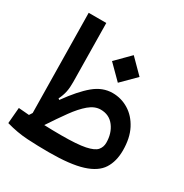

<svg xmlns="http://www.w3.org/2000/svg" viewBox="-162 -820 910 950"><g transform="rotate(30 293.0 -345.0)"><path d="M247.1 2.9Q183.6 2.9 124.3 -0.5Q64.9 -3.9 1.5 -22L9.3 -112.8Q41 -109.9 69.8 -107.9Q75.7 -117.2 81.1 -125.5L73.2 -693.4H173.8L178.2 -358.4Q178.7 -326.7 173.6 -302.2Q168.5 -277.8 155.8 -252L162.6 -247.1Q220.2 -327.6 269.3 -368.4Q318.4 -409.2 375 -409.2Q424.8 -409.2 467 -383.3Q509.3 -357.4 534.9 -308.1Q560.5 -258.8 560.5 -188Q560.5 -125.5 533.2 -82.8Q505.9 -40 437.7 -18.6Q369.6 2.9 247.1 2.9ZM160.6 -102.5Q208.5 -100.6 257.3 -100.6Q349.6 -100.6 395 -110.1Q440.4 -119.6 455.3 -137.5Q470.2 -155.3 470.2 -179.7Q470.2 -233.9 442.1 -271.2Q414.1 -308.6 364.7 -308.6Q331.1 -308.6 298.8 -281.5Q266.6 -254.4 232.9 -207.8Q199.2 -161.1 160.6 -102.5ZM371.1 -465.8 292.5 -544.4 371.1 -623.5 449.7 -544.4Z"/></g></svg>

Font: CaskaydiaMono NF
Style: Regular
Weight: 400
Designer: Aaron Bell
Foundry: Saja Typeworks
Version: Version 2111.001; ttfautohint (v1.8.4);Nerd Fonts 3.1.1